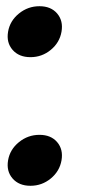

<svg xmlns="http://www.w3.org/2000/svg" viewBox="-20 -591 303 618"><path d="M164 -133.5Q184 -110 178 -75Q172 -40 143.5 -16.5Q115 7 78 7Q41 7 20.5 -16.5Q0 -40 6 -75Q12 -110 41 -133.5Q70 -157 107 -157Q144 -157 164 -133.5ZM164 -547.5Q184 -524 178 -489Q172 -454 143.5 -430.5Q115 -407 78 -407Q41 -407 20.5 -430.5Q0 -454 6 -489Q12 -524 41 -547.5Q70 -571 107 -571Q144 -571 164 -547.5Z"/></svg>

Font: Poppins SemiBold
Style: Italic
Weight: 600
Italic angle: -10°
Designer: Ninad Kale (Devanagari), Jonny Pinhorn (Latin)
Foundry: Indian Type Foundry
Version: Version 3.200;PS 1.000;hotconv 16.6.54;makeotf.lib2.5.65590